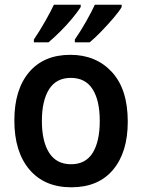

<svg xmlns="http://www.w3.org/2000/svg" viewBox="-20 -786 603 816"><path d="M283 10Q169 10 105 -65.5Q41 -141 41 -274Q41 -405 103.5 -479Q166 -553 279 -553Q388 -553 455.5 -480Q523 -407 523 -269Q523 -139 460.5 -64.5Q398 10 283 10ZM282 -88Q344 -88 374 -136.5Q404 -185 404 -272Q404 -359 373.5 -407Q343 -455 281 -455Q219 -455 188.5 -406.5Q158 -358 158 -272Q158 -185 189 -136.5Q220 -88 282 -88ZM298 -618Q323 -654 347 -696.5Q371 -739 383 -766H497V-756Q486 -737 462 -709Q438 -681 410.5 -652.5Q383 -624 361 -606H298ZM124 -618Q149 -655 172.5 -696.5Q196 -738 209 -766H323V-756Q311 -737 288 -709Q265 -681 237.5 -653.5Q210 -626 186 -606H124Z"/></svg>

Font: Noto Sans Mono SemiCondensed SemiBold
Style: Regular
Weight: 600
Width: 4
Designer: Monotype Design Team
Foundry: Monotype Imaging Inc.
Version: Version 2.014; ttfautohint (v1.8.4.7-5d5b)